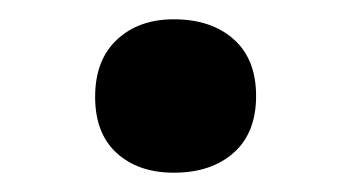

<svg xmlns="http://www.w3.org/2000/svg" viewBox="-20 -160 355 198"><path d="M159.2 18.1Q122.6 18.1 100.3 -2.2Q78.1 -22.5 78.1 -60.1Q78.1 -98.1 100.6 -119.1Q123 -140.1 159.2 -140.1Q197.8 -140.1 220.9 -119.6Q244.1 -99.1 244.1 -61Q244.1 -22.9 220.9 -2.4Q197.8 18.1 159.2 18.1Z"/></svg>

Font: Literata Book SemiBold
Style: Regular
Weight: 600
Designer: Latin by Veronika Burian and Jose Scaglione. Greek by Irene Vlachou. Cyrillic by Vera Evstafieva
Foundry: TypeTogether
Version: Version 2.003;PS 002.003;hotconv 1.0.88;makeotf.lib2.5.64775